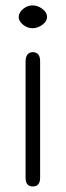

<svg xmlns="http://www.w3.org/2000/svg" viewBox="-20 -662 237 694"><path d="M98.5 12C98.5 12 98.5 12 98.5 12C81 12 72.5 1.5 72.5 -20C72.5 -20 72.5 -20 72.5 -20C72.5 -20 72.5 -440 72.5 -440C72.5 -451 75 -459.5 79.5 -465C84 -470.5 90 -473.5 98.5 -473.5C98.5 -473.5 98.5 -473.5 98.5 -473.5C107 -473.5 114 -470.5 118.5 -465C123 -459.5 125 -451 125 -440C125 -440 125 -440 125 -440C125 -440 125 -20 125 -20C125 1.5 116 12 98.5 12ZM98 -560C98 -560 98 -560 98 -560C85.5 -560 74 -564 63.5 -572.5C53 -581 47.5 -590.5 47.5 -601C47.5 -601 47.5 -601 47.5 -601C48 -612 53.5 -621.5 64 -630C74.5 -638.5 85.5 -642.5 97.5 -642.5C97.5 -642.5 97.5 -642.5 97.5 -642.5C110 -642.5 121.5 -638.5 133 -630C144.5 -621.5 150 -612 150 -601C150 -601 150 -601 150 -601C150 -589.5 144 -580 132.5 -572C121 -564 109.5 -560 98 -560Z"/></svg>

Font: Jura-Fortis-Regular
Style: Regular
Weight: 500
Designer: Daniel Johnson, Alexei Vanyashin, Mirko Velimirovic
Foundry: Daniel Johnson
Version: ""